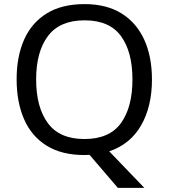

<svg xmlns="http://www.w3.org/2000/svg" viewBox="-20 -745 821 935"><path d="M720 -358Q720 -227 667.5 -135Q615 -43 512 -8L683 170H554L416 9Q410 9 403.5 9.5Q397 10 391 10Q280 10 206.5 -36Q133 -82 97 -165Q61 -248 61 -359Q61 -469 97 -551Q133 -633 206.5 -679Q280 -725 392 -725Q499 -725 572 -679.5Q645 -634 682.5 -551.5Q720 -469 720 -358ZM156 -358Q156 -223 213 -145.5Q270 -68 391 -68Q513 -68 569 -145.5Q625 -223 625 -358Q625 -493 569 -569.5Q513 -646 392 -646Q271 -646 213.5 -569.5Q156 -493 156 -358Z"/></svg>

Font: Noto Sans Hebrew Droid
Style: Regular
Weight: 400
Designer: Monotype Design Team
Foundry: Monotype Imaging Inc.
Version: Version 1.100